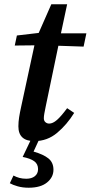

<svg xmlns="http://www.w3.org/2000/svg" viewBox="-20 -646 424 898"><path d="M141 14Q66 14 66 -55Q66 -76 69.5 -98Q73 -120 79 -147L141 -434L49 -433L59 -480L161 -492L220 -626H294L265 -490H384L371 -428L253 -432L194 -149Q190 -130 187.5 -116Q185 -102 185 -93Q185 -81 192.5 -74.5Q200 -68 210 -68Q227 -68 246.5 -85Q266 -102 294 -140L327 -118Q293 -63 247 -24.5Q201 14 141 14ZM86 88 128 0H166L137 63Q183 76 206.5 95Q230 114 230 148Q230 183 200 207.5Q170 232 114 232Q86 232 63 225.5Q40 219 26 211L43 175Q56 182 70.5 186Q85 190 103 190Q128 190 143 178Q158 166 158 145Q158 121 140 108Q122 95 86 88Z"/></svg>

Font: Source Serif 4 SmText Semibold
Style: Italic
Weight: 600
Italic angle: -12°
Designer: Frank Grießhammer
Foundry: Adobe
Version: Version 4.005;hotconv 1.1.0;makeotfexe 2.6.0